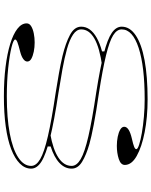

<svg xmlns="http://www.w3.org/2000/svg" viewBox="84 -847 778 986"><g transform="rotate(90 473.0 -354.0)"><path d="M475 15Q392 15 323.5 6.5Q255 -2 205 -17.5Q155 -33 127.5 -54.5Q100 -76 100 -102Q100 -116 114.5 -125Q129 -134 151.5 -138.5Q174 -143 198 -143Q223 -143 245 -138.5Q267 -134 281.5 -126Q296 -118 296 -105Q296 -94 283 -84.5Q270 -75 247 -69Q211 -60 197 -54.5Q183 -49 183 -43Q183 -34 223.5 -24Q264 -14 330.5 -7Q397 0 475 0Q585 0 665 -15Q745 -30 788.5 -58.5Q832 -87 832 -125Q832 -151 797 -171.5Q762 -192 679.5 -211Q597 -230 456 -251Q406 -259 357.5 -267.5Q309 -276 267 -286Q201 -302 159 -324.5Q117 -347 117 -382Q117 -406 131.5 -426Q146 -446 174.5 -462Q203 -478 244 -489V-507L321 -490Q226 -477 178.5 -450Q131 -423 131 -382Q131 -358 158 -340Q185 -322 231.5 -309Q278 -296 336.5 -285.5Q395 -275 458 -265Q604 -243 688.5 -222Q773 -201 809.5 -178Q846 -155 846 -125Q846 -93 820 -67Q794 -41 746 -22.5Q698 -4 629.5 5.5Q561 15 475 15ZM667 -223Q747 -237 789.5 -265Q832 -293 832 -333Q832 -359 797 -379.5Q762 -400 679.5 -419Q597 -438 456 -459Q329 -479 255 -498Q181 -517 149 -539Q117 -561 117 -590Q117 -632 161.5 -662Q206 -692 289.5 -707.5Q373 -723 490 -723Q582 -723 658.5 -708Q735 -693 781 -667Q827 -641 827 -606Q827 -585 796.5 -575Q766 -565 729 -565Q705 -565 682.5 -569.5Q660 -574 645.5 -582.5Q631 -591 631 -603Q631 -628 691 -642Q722 -649 734 -654Q746 -659 746 -665Q746 -672 723 -679.5Q700 -687 662.5 -693.5Q625 -700 580 -704Q535 -708 490 -708Q321 -708 226 -677Q131 -646 131 -590Q131 -565 161.5 -546Q192 -527 264 -509.5Q336 -492 458 -473Q555 -459 620 -446.5Q685 -434 720 -424Q776 -408 811 -386.5Q846 -365 846 -333Q846 -298 817 -270.5Q788 -243 732 -225V-204Z"/></g></svg>

Font: Kalnia Expanded Thin
Style: Regular
Weight: 250
Width: 7
Designer: Frida Medrano
Foundry: Frida Medrano
Version: Version 1.105